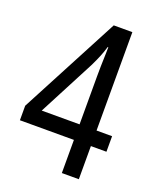

<svg xmlns="http://www.w3.org/2000/svg" viewBox="-135 -800 723 882"><g transform="rotate(20 226.5 -359.5)"><path d="M275 -162H11V-233L267 -719H358V-238H434V-162H358V0H275ZM275 -238V-473Q275 -495 275.5 -522Q276 -549 277 -574Q278 -599 278 -616H275Q268 -592 258.5 -568.5Q249 -545 235 -516L90 -238Z"/></g></svg>

Font: Noto Sans Bengali UI Condensed
Style: Regular
Weight: 400
Width: 3
Designer: Jelle Bosma - Monotype Design Team
Foundry: Monotype Imaging Inc.
Version: Version 2.003